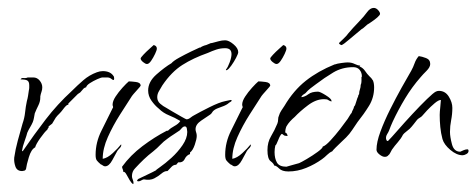

<svg xmlns="http://www.w3.org/2000/svg" viewBox="-20 -411 1206 486"><path d="M36 22Q23 22 19 10.5Q15 -1 16 -12Q19 -33 25 -55Q31 -77 37 -98Q42 -112 43.5 -126.5Q45 -141 48 -155Q50 -162 51 -168.5Q52 -175 53 -182Q54 -186 54 -189.5Q54 -193 54 -195Q54 -204 49.5 -207Q45 -210 32 -210Q34 -214 39 -213.5Q44 -213 48 -214L50 -215H64Q74 -215 80.5 -207Q87 -199 87 -190Q87 -184 85 -178.5Q83 -173 82 -167V-164Q82 -154 77 -144Q72 -134 68 -124Q67 -119 66 -113Q65 -107 63 -102Q60 -95 56 -88.5Q52 -82 49 -75Q48 -70 42.5 -54.5Q37 -39 36 -31V-29L38 -28V-29Q66 -70 95.5 -108.5Q125 -147 162 -181Q176 -195 191 -208Q206 -221 225 -228Q233 -231 240 -231Q259 -231 267 -219Q269 -217 269 -212Q269 -205 261 -212Q257 -215 251 -215Q245 -215 240 -215Q236 -215 226 -210.5Q216 -206 207.5 -200.5Q199 -195 198 -190Q193 -189 190 -185Q187 -181 183 -177L177 -173L153 -149V-146Q150 -146 147 -143Q143 -139 139 -133.5Q135 -128 130 -123Q128 -121 125.5 -118.5Q123 -116 121 -113L112 -98L103 -91V-88Q100 -85 100 -83Q93 -77 82 -61.5Q71 -46 69 -38Q59 -33 53 -13Q47 7 46 16Q45 20 41.5 21Q38 22 36 22Z M352 -249Q348 -249 342 -254Q336 -259 336 -263Q336 -265 343 -272.5Q350 -280 358.5 -287.5Q367 -295 369 -297Q377 -295 377 -288Q377 -284 372.5 -274.5Q368 -265 362.5 -257Q357 -249 352 -249ZM246 10Q243 10 240.5 8Q238 6 235 5Q228 -1 225 -5Q222 -9 222 -19Q222 -51 237 -80.5Q252 -110 265 -137Q267 -139 266 -141.5Q265 -144 265 -146Q265 -155 272.5 -166.5Q280 -178 290 -189Q300 -200 306 -205Q312 -205 324 -203.5Q336 -202 336 -194Q336 -193 326 -182Q316 -171 314 -168Q301 -148 283.5 -120.5Q266 -93 253 -64Q240 -35 240 -9Q252 -11 265.5 -23.5Q279 -36 286 -45H287V-44Q287 -40 283 -36Q279 -32 277 -29Q273 -22 264.5 -6Q256 10 246 10Z M317 55Q313 53 308.5 45.5Q304 38 300 30.5Q296 23 292 24Q292 20 290.5 17Q289 14 289 11Q310 -18 340.5 -41Q371 -64 402 -80H405Q412 -87 421.5 -92Q431 -97 436 -104V-105Q423 -113 408 -119Q393 -125 382 -136Q372 -144 363.5 -156Q355 -168 355 -182Q355 -204 376 -222.5Q397 -241 414 -251Q419 -257 433.5 -265Q448 -273 463.5 -280.5Q479 -288 486 -291V-290Q493 -295 502 -297L514 -302H516Q524 -304 533 -306.5Q542 -309 550 -309Q559 -309 571 -299Q583 -289 583 -279Q583 -275 577.5 -264.5Q572 -254 565.5 -245Q559 -236 555 -234Q554 -234 553.5 -233.5Q553 -233 552 -233V-235Q557 -241 561.5 -253.5Q566 -266 566 -274Q566 -289 550 -289Q538 -289 527.5 -285.5Q517 -282 506 -277Q469 -264 441.5 -246.5Q414 -229 391 -195Q387 -188 382.5 -180.5Q378 -173 378 -165Q378 -155 385.5 -148.5Q393 -142 401 -138Q404 -136 416 -129Q428 -122 439.5 -115.5Q451 -109 452 -109Q457 -109 462 -113Q467 -117 471 -119Q485 -127 510 -139.5Q535 -152 550 -155L564 -158Q565 -158 567 -156Q566 -155 564 -153.5Q562 -152 560 -151Q554 -145 540.5 -140.5Q527 -136 522 -132Q519 -130 517 -126.5Q515 -123 512 -121Q503 -115 489 -105.5Q475 -96 475 -84Q475 -80 476.5 -76Q478 -72 478 -67Q478 -59 473 -44.5Q468 -30 461 -25V-21Q452 -18 447.5 -8.5Q443 1 431 0L426 6Q419 6 414 11.5Q409 17 404 22H403Q396 22 388.5 28.5Q381 35 370.5 40.5Q360 46 344 43Q340 44 337 46Q334 48 330 48Q327 48 327 46Q327 45 330 42Q334 40 351 32Q368 24 375 20Q375 19 379.5 16Q384 13 385 12Q398 3 414 -11.5Q430 -26 442 -43.5Q454 -61 454 -77Q454 -80 453 -85.5Q452 -91 448 -91Q444 -91 440.5 -87Q437 -83 435 -81Q428 -76 420 -71Q412 -66 404 -60Q394 -53 386 -44.5Q378 -36 368 -28Q355 -18 344 -7.5Q333 3 322 15Q314 23 314 35Q314 39 316 43.5Q318 48 318 53Z M680 -249Q676 -249 670 -254Q664 -259 664 -263Q664 -265 671 -272.5Q678 -280 686.5 -287.5Q695 -295 697 -297Q705 -295 705 -288Q705 -284 700.5 -274.5Q696 -265 690.5 -257Q685 -249 680 -249ZM574 10Q571 10 568.5 8Q566 6 563 5Q556 -1 553 -5Q550 -9 550 -19Q550 -51 565 -80.5Q580 -110 593 -137Q595 -139 594 -141.5Q593 -144 593 -146Q593 -155 600.5 -166.5Q608 -178 618 -189Q628 -200 634 -205Q640 -205 652 -203.5Q664 -202 664 -194Q664 -193 654 -182Q644 -171 642 -168Q629 -148 611.5 -120.5Q594 -93 581 -64Q568 -35 568 -9Q580 -11 593.5 -23.5Q607 -36 614 -45H615V-44Q615 -40 611 -36Q607 -32 605 -29Q601 -22 592.5 -6Q584 10 574 10Z M710 23Q694 23 686.5 15.5Q679 8 674 8Q673 3 665 -3Q657 -9 657 -31Q657 -51 666 -66Q675 -81 682 -98Q684 -103 684 -108.5Q684 -114 686 -118Q688 -125 692 -131Q696 -137 700 -143Q723 -182 754 -206.5Q785 -231 827 -248H828Q833 -250 844 -251.5Q855 -253 860 -253Q870 -253 878 -249Q886 -245 892 -245L890 -243Q899 -239 904 -231.5Q909 -224 915 -218Q917 -216 919 -214Q921 -212 922 -210Q925 -207 926 -201Q927 -195 927 -190Q927 -164 914 -143Q901 -122 885 -102Q878 -92 871.5 -82Q865 -72 856 -63Q854 -61 845.5 -53Q837 -45 829.5 -37.5Q822 -30 821 -28Q814 -25 808 -19Q802 -13 795 -8Q777 5 755 14Q733 23 710 23ZM705 11Q705 11 719 7Q733 3 737 2Q742 0 756.5 -8.5Q771 -17 784 -26.5Q797 -36 797 -40Q804 -42 816.5 -55.5Q829 -69 841 -84.5Q853 -100 857 -106Q859 -108 864 -116.5Q869 -125 870 -125Q871 -129 873.5 -133.5Q876 -138 876 -141Q879 -143 882 -154.5Q885 -166 887 -166L886 -167Q887 -169 887.5 -170.5Q888 -172 889 -173Q889 -179 891 -184.5Q893 -190 893 -196Q895 -200 895 -206Q895 -212 895 -216L896 -217V-218Q896 -227 890.5 -234Q885 -241 874 -241Q846 -241 823.5 -227.5Q801 -214 780 -198Q773 -193 766 -187.5Q759 -182 753 -175Q751 -174 747 -171Q743 -168 743 -165Q752 -166 760.5 -172.5Q769 -179 785 -179Q790 -179 804.5 -170Q819 -161 819 -156V-154Q813 -156 810.5 -158Q808 -160 800 -160Q780 -160 759.5 -144.5Q739 -129 726 -115Q720 -110 714.5 -104Q709 -98 705 -91Q702 -84 702 -75Q704 -76 706 -72.5Q708 -69 708 -67H705Q700 -67 697.5 -69.5Q695 -72 693 -72Q689 -69 684 -56Q679 -43 677 -43Q676 -39 675.5 -34.5Q675 -30 675 -26Q675 -10 681 0.5Q687 11 705 11ZM845 -297H844Q843 -297 840 -299Q837 -301 839 -303Q841 -305 849.5 -313Q858 -321 862 -327Q873 -340 887.5 -355Q902 -370 909 -380Q917 -391 926 -391Q932 -391 937 -385.5Q942 -380 942 -376Q942 -370 915 -352Q911 -350 910 -349L902 -342Q899 -339 895 -337Q879 -324 864.5 -311.5Q850 -299 845 -297Z M954 -14Q948 -14 940.5 -20Q933 -26 933 -32Q933 -51 943 -78Q953 -105 967.5 -134Q982 -163 996.5 -189Q1011 -215 1021 -232Q1026 -241 1029.5 -251Q1033 -261 1040 -269Q1048 -268 1058.5 -264Q1069 -260 1069 -249Q1069 -241 1059.5 -231.5Q1050 -222 1045 -216Q1023 -191 1005.5 -162Q988 -133 974 -103Q971 -97 969 -91.5Q967 -86 965 -81Q963 -76 960 -71.5Q957 -67 957 -62Q957 -60 958 -57Q959 -54 962 -54Q970 -62 987 -81.5Q1004 -101 1024 -122.5Q1044 -144 1060.5 -160Q1077 -176 1083 -179Q1085 -180 1087 -180.5Q1089 -181 1091 -181Q1107 -181 1116 -166.5Q1125 -152 1125 -138Q1125 -122 1122 -107Q1119 -92 1119 -77Q1119 -65 1124 -46Q1129 -27 1145 -27Q1149 -29 1154 -31Q1159 -33 1163 -33Q1166 -33 1166 -29Q1166 -24 1160.5 -21Q1155 -18 1151 -18Q1136 -18 1120 -31.5Q1104 -45 1100 -59Q1096 -74 1094.5 -89.5Q1093 -105 1093 -120Q1093 -127 1094.5 -140.5Q1096 -154 1096 -158Q1090 -158 1080 -149.5Q1070 -141 1061 -131.5Q1052 -122 1048 -117Q1046 -115 1042.5 -113Q1039 -111 1036 -108Q1032 -103 1027 -96.5Q1022 -90 1017 -85Q1015 -83 1008.5 -78Q1002 -73 1000 -70Q995 -60 987 -51Q979 -42 972 -32Q970 -29 968 -24.5Q966 -20 963 -18Q960 -14 954 -14Z"/></svg>

Font: Qwitcher Grypen
Style: Regular
Weight: 400
Designer: Robert E. Leuschke
Foundry: Robert E. Leuschke
Version: Version 1.100; ttfautohint (v1.8.3)